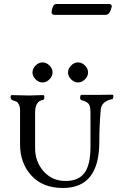

<svg xmlns="http://www.w3.org/2000/svg" viewBox="-20 -924 603 957"><path d="M261 -904H524Q528 -904 531.5 -902Q535 -900 536.5 -896.5Q538 -893 537 -890Q536 -888 535 -885Q534 -880 533 -877.5Q532 -875 530.5 -870.5Q529 -866 527.5 -864Q526 -862 523.5 -858.5Q521 -855 518.5 -853.5Q516 -852 513 -851Q510 -850 506 -850H251Q248 -850 244.5 -851.5Q241 -853 239 -856Q237 -859 237 -862Q237 -874 243 -889Q249 -904 261 -904ZM80 -204V-372Q80 -392 74 -403.5Q68 -415 62 -417.5Q56 -420 41 -425Q37 -426 34.5 -432Q32 -438 33 -444Q34 -450 39 -450Q55 -450 82 -449Q109 -448 126 -448Q138 -448 156 -449Q174 -450 195 -450Q201 -450 201 -439Q201 -428 195 -426Q156 -421 155 -365V-185Q155 -118 197.5 -70Q240 -22 307 -22Q371 -22 401 -62Q431 -102 431 -193V-350Q432 -393 422.5 -405.5Q413 -418 386 -425Q379 -427 379.5 -439Q380 -451 387 -451H459Q474 -451 499 -451.5Q524 -452 540 -452Q546 -452 545 -441.5Q544 -431 540 -430Q484 -419 482 -375Q475 -298 475 -217Q475 13 294 13Q193 13 136.5 -49Q80 -111 80 -204ZM157.5 -597.5Q173 -613 192 -613Q211 -613 226.5 -597.5Q242 -582 242 -563Q242 -544 226.5 -528.5Q211 -513 192 -513Q173 -513 157.5 -528.5Q142 -544 142 -563Q142 -582 157.5 -597.5ZM334.5 -597.5Q350 -613 369 -613Q388 -613 403.5 -597.5Q419 -582 419 -563Q419 -544 403.5 -528.5Q388 -513 369 -513Q350 -513 334.5 -528.5Q319 -544 319 -563Q319 -582 334.5 -597.5Z"/></svg>

Font: EB Garamond 12 All SC
Style: AllSC
Weight: 400
Version: Version 0.016 ; ttfautohint (v0.97) -l 8 -r 50 -G 200 -x 0 -